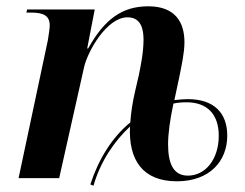

<svg xmlns="http://www.w3.org/2000/svg" viewBox="-20 -566 778 610"><path d="M267 20 277 24C300 -56 345 -119 393 -164C388 -58 433 10 542 10C646 10 702 -54 702 -135C702 -208 659 -251 577 -251C561 -251 545 -249 534 -248L550 -323C557 -359 566 -398 566 -432C566 -495 537 -546 451 -546C368 -546 312 -505 260 -412H257L281 -536H66L64 -526H79C117 -526 138 -517 138 -485C138 -477 135 -456 132 -438L39 0H168L247 -352C258 -402 319 -511 385 -511C429 -511 436 -472 436 -440C436 -400 427 -356 421 -327L409 -275C401 -241 396 -207 394 -177C336 -130 293 -60 267 20ZM577 -8C528 -8 514 -51 514 -108C514 -141 520 -185 531 -237C545 -240 558 -241 573 -241C638 -241 675 -203 675 -135C675 -59 632 -8 577 -8Z"/></svg>

Font: Noto Serif Display SemiBold
Style: Italic
Weight: 600
Italic angle: -12°
Designer: Monotype Design Team
Foundry: Monotype Imaging Inc.
Version: Version 2.009